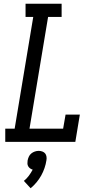

<svg xmlns="http://www.w3.org/2000/svg" viewBox="-20 -755 540 1022"><path d="M8 0V-70H58L157 -665H116V-735H308V-665H236L137 -70H316L329 -145H405L381 0ZM143 247 107 208Q122 196 133.5 180.5Q145 165 154 148Q147 146 140.5 141.5Q134 137 130 130Q126 123 126 115Q126 107 127 99Q129 89 133.5 79Q138 69 146.5 62Q155 55 165.5 51.5Q176 48 186 48Q196 48 205.5 51.5Q215 55 220.5 62Q226 69 227.5 79Q229 89 227 99Q224 119 217 139.5Q210 160 199.5 179Q189 198 174.5 215.5Q160 233 143 247Z"/></svg>

Font: Iosevka Curly Slab
Style: Italic
Weight: 400
Italic angle: -9°
Monospace: yes
Designer: Belleve Invis
Foundry: Belleve Invis
Version: Version 22.1.2; ttfautohint (v1.8.4)